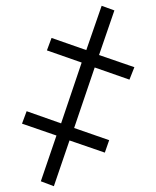

<svg xmlns="http://www.w3.org/2000/svg" viewBox="-20 -644 540 663"><path d="M166 -1 121 -18 175 -176 56 -217 72 -260 191 -218 262 -428 142 -470 158 -513 278 -471 331 -624 375 -608 322 -454 444 -412 427 -369 307 -411 236 -202 357 -160 342 -117 220 -159Z"/></svg>

Font: Noto Sans Mono ExtraCondensed Light
Style: Regular
Weight: 300
Width: 2
Designer: Monotype Design Team
Foundry: Monotype Imaging Inc.
Version: Version 2.014; ttfautohint (v1.8.4.7-5d5b)